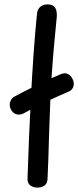

<svg xmlns="http://www.w3.org/2000/svg" viewBox="-20 -842 355 872"><path d="M148 -780Q150 -800 163 -811Q176 -822 195 -822Q213 -822 222.5 -815Q232 -808 235.5 -795.5Q239 -783 238 -767Q236 -739 229.5 -678Q223 -617 215.5 -510Q208 -403 203 -236Q202 -183 200 -132.5Q198 -82 196 -32Q196 -10 183 0Q170 10 150 10Q131 10 117.5 0Q104 -10 105 -32Q108 -126 112 -221Q116 -316 121 -410Q126 -504 132.5 -597Q139 -690 148 -780ZM85 -326Q68 -318 52 -324Q36 -330 28 -348Q23 -360 24.5 -371.5Q26 -383 32.5 -392Q39 -401 49 -405Q76 -420 106.5 -435Q137 -450 165.5 -464Q194 -478 217.5 -488.5Q241 -499 256 -505Q275 -513 289 -505.5Q303 -498 310 -482Q318 -466 313.5 -449.5Q309 -433 290 -425Q249 -408 196.5 -383Q144 -358 85 -326Z"/></svg>

Font: Playpen Sans Thai
Style: Regular
Weight: 400
Designer: Sirin Gunkloy, Laura Meseguer, Veronika Burian, José Scaglione
Foundry: TypeTogether
Version: Version 2.000